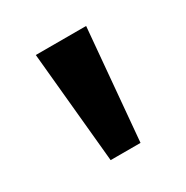

<svg xmlns="http://www.w3.org/2000/svg" viewBox="-82 -775 410 423"><g transform="rotate(-30 123.5 -563.5)"><path d="M86 -422 59 -705H187L162 -422Z"/></g></svg>

Font: Nunito Sans 6pt SemiBold
Style: Regular
Weight: 600
Version: Version 3.101;gftools[0.9.27]